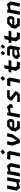

<svg xmlns="http://www.w3.org/2000/svg" viewBox="3596 -4452 868 8100"><g transform="rotate(-90 4030.0 -402.0)"><path d="M263 -534H117L39 -132L154 12L379.5 -53.5L394 0H503L607 -534H461L385 -142.5L233.5 -115.5L191 -164.5Z M977 0H1123L1201.5 -402.5L1086 -546L861 -480.5L846.5 -534H737L633.5 0H779L855 -391.5L1006.5 -418.5L1049 -370Z M1479 0H1625L1710.5 -439L1646.5 -534H1375L1335.5 -400.5H1557.5ZM1567.5 -717.5 1651 -619.5 1772 -717.5 1689 -815.5Z M2044 0H2192L2420.5 -311.5L2463.5 -534H2320L2282 -337L2141 -119.5L2086 -330.5L2125.5 -534H1980L1937 -311.5Z M2655.5 0H2949.5L2985.5 -113H2743.5L2673.5 -206.5L2678.5 -232H2972.5L3041 -289L3067 -426L2988.5 -534H2755L2565.5 -353L2532 -181.5ZM2695.5 -319 2806 -430H2917.5L2942.5 -398.5L2933.5 -351L2898.5 -319Z M3523.5 -294 3673 -314.5 3693 -419 3579.5 -546 3344 -464.5 3326.5 -534H3217L3113.5 0H3259L3334 -386L3503.5 -415L3539 -373.5Z M3772.5 0H4106L4212.5 -111L4228.5 -193.5L3994 -374.5L3999.5 -402.5L4029 -427.5H4276L4282.5 -534H3954.5L3848.5 -423.5L3832.5 -341L4068 -160L4063 -131.5L4033 -106.5H3779Z M4579 0H4725L4810.5 -439L4746.5 -534H4475L4435.5 -400.5H4657.5ZM4667.5 -717.5 4751 -619.5 4872 -717.5 4789 -815.5Z M5196.5 0.5H5453.5L5477.5 -125H5296L5247 -206.5L5276.5 -358H5523L5545 -473.5H5299L5336.5 -666.5L5186.5 -639.5L5154 -473.5H5039L5016.5 -358H5131.5L5092.5 -156.5Z M5977.5 0H6085.5L6166 -414L6075.5 -534H5755L5719 -420.5H5980.5L6015 -382.5L6002.5 -317H5757.5L5617.5 -230L5592 -98L5704.5 11L5964.5 -53ZM5735 -155.5 5742.5 -194 5798 -229.5H5985.5L5967 -134L5779 -95ZM5748 -716 5821 -617.5 5931 -716 5859 -813.5ZM6023 -716 6095.5 -617.5 6206 -716 6133.5 -813.5Z M6436.5 0.5H6693.5L6717.5 -125H6536L6487 -206.5L6516.5 -358H6763L6785 -473.5H6539L6576.5 -666.5L6426.5 -639.5L6394 -473.5H6279L6256.5 -358H6371.5L6332.5 -156.5Z M6995.5 0H7289.5L7325.5 -113H7083.5L7013.5 -206.5L7018.5 -232H7312.5L7381 -289L7407 -426L7328.5 -534H7095L6905.5 -353L6872 -181.5ZM7035.5 -319 7146 -430H7257.5L7282.5 -398.5L7273.5 -351L7238.5 -319Z M7797 0H7943L8021.5 -402.5L7906 -546L7681 -480.5L7666.5 -534H7557L7453.5 0H7599L7675 -391.5L7826.5 -418.5L7869 -370Z"/></g></svg>

Font: Monaspace Krypton
Style: Bold Italic
Weight: 700
Italic angle: -11°
Designer: Riley Cran & the Lettermatic Team
Foundry: Lettermatic
Version: Version 1.101 (Monaspace Krypton)